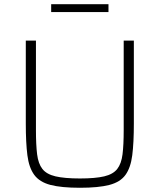

<svg xmlns="http://www.w3.org/2000/svg" viewBox="-20 -880 755 908"><path d="M358 8Q270 8 218.5 -5.5Q167 -19 142 -53Q117 -87 109.5 -146Q102 -205 102 -296V-688H150V-265Q150 -195 155.5 -150.5Q161 -106 180.5 -81Q200 -56 242.5 -46Q285 -36 358 -36Q431 -36 473 -46Q515 -56 534.5 -81Q554 -106 559.5 -150.5Q565 -195 565 -265V-688H613V-296Q613 -205 605.5 -146Q598 -87 573.5 -53Q549 -19 497.5 -5.5Q446 8 358 8ZM222 -823V-860H493V-823Z"/></svg>

Font: Saira ExtraLight
Style: Regular
Weight: 200
Designer: Hector Gatti with collaboration of the Omnibus-Type team
Foundry: Omnibus-Type
Version: Version 1.100; ttfautohint (v1.8.3)